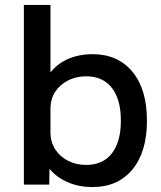

<svg xmlns="http://www.w3.org/2000/svg" viewBox="-20 -750 656 780"><path d="M355 10Q302 10 257 -9Q212 -28 183 -62H181L180 0H77V-730H185V-458H187Q215 -493 259 -511.5Q303 -530 355 -530Q459 -530 518 -458.5Q577 -387 577 -260Q577 -133 518 -61.5Q459 10 355 10ZM330 -80Q398 -80 434.5 -127Q471 -174 471 -260Q471 -346 434.5 -393Q398 -440 330 -440Q289 -440 256 -423Q223 -406 204 -376.5Q185 -347 185 -309V-211Q185 -174 204 -144Q223 -114 256 -97Q289 -80 330 -80Z"/></svg>

Font: M PLUS 2 Thin Medium
Style: Regular
Weight: 500
Version: Version 1.001